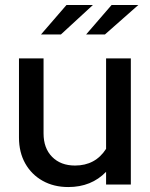

<svg xmlns="http://www.w3.org/2000/svg" viewBox="-20 -745 607 775"><path d="M255.6 10Q197.1 10 152.1 -15.2Q107.1 -40.5 81.8 -85.4Q56.6 -130.4 56.6 -189.6V-509.2H155.8V-206.7Q155.8 -146.7 190.4 -111.8Q225 -76.8 282.8 -76.8Q365 -76.8 408.2 -144.2V-509.2H508.1V0H408.2V-51.5Q348.9 10 255.6 10ZM145.5 -605.9 248.3 -724.8H355L225.9 -605.9ZM327.6 -605.9 430.4 -724.8H538.3L403.6 -605.9Z"/></svg>

Font: Red Hat Display VF
Style: Regular
Weight: 300
Designer: Pentagram, MCKL
Foundry: Pentagram, MCKL
Version: Version 1.023